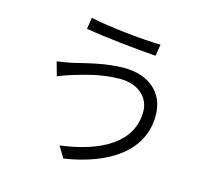

<svg xmlns="http://www.w3.org/2000/svg" viewBox="-114 -919 1228 1104"><g transform="rotate(15 500.0 -367.0)"><path d="M726 -334C726 -151 553 -53 311 -22L352 45C607 6 801 -114 801 -331C801 -472 696 -549 557 -549C442 -549 329 -516 259 -500C229 -494 197 -488 170 -485L193 -402C217 -412 244 -422 276 -432C336 -449 434 -482 550 -482C655 -482 726 -421 726 -334ZM301 -779 290 -711C402 -691 601 -671 711 -663L722 -732C626 -733 410 -754 301 -779Z"/></g></svg>

Font: ChiuKong Gothic CL Normal
Style: Regular
Weight: 350
Designer: Ryoko NISHIZUKA 西塚涼子 (kana, bopomofo & ideographs); Paul D. Hunt (Latin, Greek & Cyrillic); Sandoll Communications 산돌커뮤니
Foundry: Adobe
Version: Version 1.300